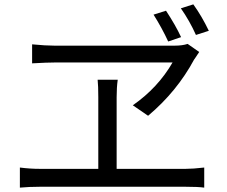

<svg xmlns="http://www.w3.org/2000/svg" viewBox="-20 -869 1040 879"><path d="M877 -709Q849 -772 808 -831L865 -849Q904 -795 936 -728ZM750 -679Q722 -740 683 -802L740 -820Q784 -753 809 -699ZM233 -583Q197 -583 127 -579V-666Q189 -660 229 -660H780Q815 -660 839 -668L892 -631Q867 -593 869 -597Q790 -450 658 -339L588 -387Q703 -467 770 -583ZM830 -96Q863 -96 915 -102V-10Q888 -14 830 -14H162Q114 -14 71 -10V-102Q118 -96 162 -96H430V-424Q430 -476 427 -504H519Q514 -469 514 -424V-96Z"/></svg>

Font: KaiGen Gothic CN Regular
Style: Regular
Weight: 400
Designer: Ryoko NISHIZUKA  (kana & ideographs); Paul D. Hunt (Latin, Greek & Cyrillic); Wenlong ZHANG  (bopomofo); Sandoll Communi
Foundry: Adobe Systems Incorporated
Version: Version 1.002.20150501